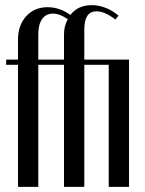

<svg xmlns="http://www.w3.org/2000/svg" viewBox="-20 -727 566 747"><path d="M229 0V-475H129V0H50V-475H4V-495H50V-572Q50 -629 82 -664Q114 -699 165 -699Q212 -699 254 -669Q283 -707 337 -707Q364 -707 391 -696.5Q418 -686 441 -666L429 -651Q388 -683 355 -683Q308 -683 308 -612V-495H482V0H403V-475H308V0ZM186 -674Q159 -674 144 -653Q129 -632 129 -594V-495H229V-594Q229 -627 244 -652Q213 -674 186 -674Z"/></svg>

Font: Moniqa SemBd Narrow Heading
Style: Regular
Weight: 600
Width: 4
Designer: Rajesh Rajput
Foundry: Rajesh Rajput
Version: Version 1.000